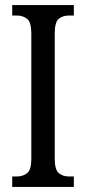

<svg xmlns="http://www.w3.org/2000/svg" viewBox="-20 -734 337 754"><path d="M28 0V-41H47Q70 -41 86.5 -54Q103 -67 103 -110V-602Q103 -647 86.5 -660Q70 -673 47 -673H28V-714H270V-673H251Q226 -673 210.5 -660Q195 -647 195 -602V-111Q195 -68 210.5 -54.5Q226 -41 251 -41H270V0Z"/></svg>

Font: Noto Serif Lao ExtraCondensed
Style: Regular
Weight: 400
Width: 2
Designer: Monotype Design Team
Foundry: Monotype Imaging Inc.
Version: Version 2.003; ttfautohint (v1.8.4.7-5d5b)